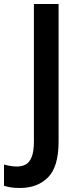

<svg xmlns="http://www.w3.org/2000/svg" viewBox="-86 -734 395 957"><path d="M13 203Q-12 203 -31.5 200Q-51 197 -66 192V86Q-52 90 -35.5 93Q-19 96 -1 96Q23 96 42 86Q61 76 72 48.5Q83 21 83 -29V-714H206V-28Q206 97 153.5 150Q101 203 13 203Z"/></svg>

Font: Noto Sans Tamil SemiCondensed SemiBold
Style: Regular
Weight: 600
Width: 4
Designer: Jelle Bosma - Monotype Design Team
Foundry: Monotype Imaging Inc.
Version: Version 2.004; ttfautohint (v1.8.4.7-5d5b)